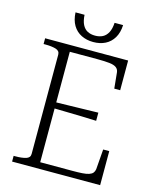

<svg xmlns="http://www.w3.org/2000/svg" viewBox="-130 -981 865 1068"><g transform="rotate(15 303.0 -446.5)"><path d="M551 -196V0H44V-33H55Q91 -33 114.5 -40Q138 -47 138 -69V-641Q138 -663 114.5 -670Q91 -677 55 -677H44V-710H522V-539H488L479 -630Q477 -648 464 -657.5Q451 -667 424.5 -670Q398 -673 356 -673H196V-37H381Q414 -37 437.5 -38.5Q461 -40 476 -45Q491 -50 498 -58.5Q505 -67 507 -80L516 -196ZM173 -381Q220 -382 264.5 -383Q309 -384 352 -385Q395 -386 437 -387V-340Q395 -342 352 -343Q309 -344 264.5 -345Q220 -346 173 -347ZM307 -759Q269 -759 238.5 -774Q208 -789 190 -819Q172 -849 170 -893H222Q224 -858 235 -836.5Q246 -815 264.5 -805.5Q283 -796 308 -796Q333 -796 351.5 -805.5Q370 -815 381.5 -836.5Q393 -858 395 -893H444Q442 -849 424 -819Q406 -789 376 -774Q346 -759 307 -759Z"/></g></svg>

Font: Roboto Serif 36pt ExtraLight
Style: Regular
Weight: 250
Designer: Greg Gazdowicz
Foundry: Commercial Type
Version: Version 1.008